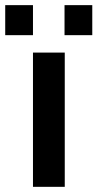

<svg xmlns="http://www.w3.org/2000/svg" viewBox="-69 -723 377 743"><path d="M58.6 -519.5H181.6V0H58.6ZM-48.8 -703.1H58.6V-586.9H-48.8ZM180.7 -703.1H288.1V-586.9H180.7Z"/></svg>

Font: Dinish Expanded
Style: Bold
Weight: 700
Width: 7
Designer: Charles Nix
Foundry: Playbeing
Version: Version 2.005; ttfautohint (v1.8.3)